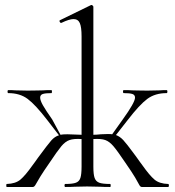

<svg xmlns="http://www.w3.org/2000/svg" viewBox="-20 -745 697 765"><path d="M650 0H545Q539 0 534.5 -9Q530 -18 518.5 -37.5Q507 -57 480 -96Q447 -145 431.5 -163Q416 -181 399.5 -187Q383 -193 352 -191V-81Q352 -50 357 -36Q362 -22 375.5 -17Q389 -12 419 -12Q421 -12 421 -6Q421 0 419 0Q393 0 378 -1L327 -2L278 -1Q264 0 240 0Q237 0 237 -6Q237 -12 240 -12Q269 -12 282.5 -17Q296 -22 300.5 -36.5Q305 -51 305 -81V-191Q274 -193 257 -187Q240 -181 224.5 -162.5Q209 -144 177 -96Q154 -63 141 -42Q128 -21 122.5 -10.5Q117 0 111 0H7Q5 0 5 -6Q5 -12 7 -12Q42 -13 61.5 -29.5Q81 -46 110 -87Q115 -93 120 -100.5Q125 -108 131 -116Q170 -169 184 -185Q198 -201 215 -206L168 -267Q121 -328 90 -351Q59 -374 13 -374Q10 -374 10 -380Q10 -386 13 -386Q31 -386 41 -385L90 -384Q114 -384 128 -384.5Q142 -385 151 -385Q162 -386 185 -386Q187 -386 187 -380Q187 -374 185 -374Q161 -374 150.5 -370.5Q140 -367 140 -356Q140 -345 151 -325.5Q162 -306 188 -269L221 -208Q229 -210 249 -210L305 -208V-600Q305 -637 298 -653Q291 -669 273 -669Q256 -669 225 -654H223Q219 -654 217.5 -659Q216 -664 220 -665L343 -725H345Q347 -725 349.5 -722.5Q352 -720 352 -718V-208Q364 -208 382 -210L410 -211Q422 -211 427 -210L469 -269Q518 -337 518 -356Q518 -367 507.5 -370.5Q497 -374 473 -374Q470 -374 470 -380Q470 -386 473 -386Q496 -386 506 -385Q515 -385 529 -384.5Q543 -384 567 -384L617 -385Q627 -386 644 -386Q647 -386 647 -380Q647 -374 644 -374Q598 -374 567 -351Q536 -328 489 -267L442 -207Q458 -201 471 -187Q484 -173 512 -135L526 -116Q532 -108 537 -100.5Q542 -93 547 -87Q576 -46 595.5 -29.5Q615 -13 650 -12Q653 -12 653 -6Q653 0 650 0Z"/></svg>

Font: Cormorant Infant Light
Style: Regular
Weight: 300
Designer: Christian Thalmann (Catharsis Fonts)
Version: Version 3.000